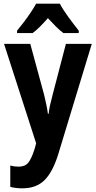

<svg xmlns="http://www.w3.org/2000/svg" viewBox="-20 -786 522 1046"><path d="M2 -547H145L221 -267Q227 -242 232.5 -215.5Q238 -189 241 -166H245Q247 -187 252.5 -212.5Q258 -238 266 -267L339 -547H480L298 52Q268 150 223 195Q178 240 102 240Q83 240 67 238Q51 236 36 232V116Q59 122 81 122Q116 122 133.5 101Q151 80 168 27L177 -5ZM306 -766Q324 -732 353 -692.5Q382 -653 409 -619V-606H325Q305 -621 284.5 -641.5Q264 -662 241 -687Q218 -661 197.5 -640.5Q177 -620 158 -606H73V-619Q89 -638 109.5 -665Q130 -692 148 -719Q166 -746 177 -766Z"/></svg>

Font: Noto Sans Myanmar UI Condensed
Style: Bold
Weight: 700
Width: 3
Designer: Monotype Design Team
Foundry: Monotype Imaging Inc.
Version: Version 2.103; ttfautohint (v1.8.4.7-5d5b)